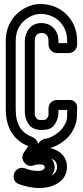

<svg xmlns="http://www.w3.org/2000/svg" viewBox="-20 -718 417 966"><path d="M238 80C256 87 267 100 267 122C267 141 258 155 239 165C250 152 255 139 255 123C255 107 249 91 238 80ZM172 5C168 -10 158 -22 142 -29C90 -49 59 -88 59 -168V-512C59 -569 84 -607 127 -632C146 -642 164 -648 183 -648C258 -648 318 -595 318 -512V-501H274V-512C274 -564 239 -602 188 -602C130 -602 105 -552 105 -512V-155C105 -138 107 -120 123 -95C137 -72 163 -64 189 -64C214 -64 242 -69 256 -93C269 -114 274 -130 274 -156V-165H318C318 -108 318 -110 295 -74C283 -56 242 -24 209 -20C192 -18 180 -7 172 5ZM224 -173V-156C224 -130 227 -140 214 -119C214 -119 210 -114 189 -114C171 -114 167 -118 165 -121C151 -142 155 -136 155 -155V-512C155 -536 166 -552 188 -552C211 -552 224 -540 224 -512V-494C224 -471 243 -451 267 -451H325C349 -451 368 -470 368 -494V-512C368 -623 284 -698 183 -698C154 -698 128 -690 103 -676C44 -643 9 -585 9 -512V-168C9 -73 51 -11 122 17L101 48C80 79 103 101 108 106C115 113 127 120 146 115C159 112 164 109 175 109C201 109 205 115 205 123C205 130 198 142 173 142C147 142 129 138 106 129C85 121 63 131 53 150C44 169 48 199 74 208C105 219 141 228 179 228C249 228 317 193 317 122C317 67 276 35 231 27C277 15 318 -18 337 -46C364 -88 368 -110 368 -168V-179C368 -199 352 -215 332 -215H266C243 -215 224 -196 224 -173Z"/></svg>

Font: DIN Rundschrift
Style: EngKont
Weight: 400
Width: 3
Version: Version 1.027